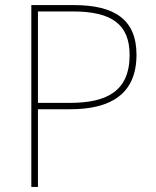

<svg xmlns="http://www.w3.org/2000/svg" viewBox="-20 -734 613 754"><path d="M270 -714H103V0H129V-305H256C414 -305 516 -364 516 -519C516 -658 429 -714 270 -714ZM266 -689C418 -689 489 -639 489 -518C489 -372 394 -330 254 -330H129V-689Z"/></svg>

Font: Noto Sans Sinhala Thin
Style: Regular
Weight: 100
Designer: Jelle Bosma - Monotype Design Team
Foundry: Monotype Imaging Inc.
Version: Version 2.006